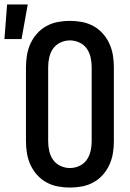

<svg xmlns="http://www.w3.org/2000/svg" viewBox="-65 -837 585 865"><path d="M250 8Q223 8 196 3Q169 -2 145 -15Q121 -28 102.5 -48.5Q84 -69 72.5 -94Q61 -119 56.5 -146Q52 -173 52 -200V-535Q52 -562 56.5 -589Q61 -616 72.5 -641Q84 -666 102.5 -686.5Q121 -707 145 -720Q169 -733 196 -738Q223 -743 250 -743Q277 -743 304 -738Q331 -733 355 -720Q379 -707 397.5 -686.5Q416 -666 427.5 -641Q439 -616 443.5 -589Q448 -562 448 -535V-200Q448 -173 443.5 -146Q439 -119 427.5 -94Q416 -69 397.5 -48.5Q379 -28 355 -15Q331 -2 304 3Q277 8 250 8ZM250 -80Q272 -80 292.5 -89.5Q313 -99 325.5 -116.5Q338 -134 343 -156Q348 -178 348 -200V-535Q348 -557 343 -579Q338 -601 325.5 -618.5Q313 -636 292.5 -645.5Q272 -655 250 -655Q228 -655 207.5 -645.5Q187 -636 174.5 -618.5Q162 -601 157 -579Q152 -557 152 -535V-200Q152 -178 157 -156Q162 -134 174.5 -116.5Q187 -99 207.5 -89.5Q228 -80 250 -80ZM-45 -661 -33 -817H60L32 -661Z"/></svg>

Font: Iosevka Semibold
Style: Regular
Weight: 600
Monospace: yes
Designer: Belleve Invis
Foundry: Belleve Invis
Version: Version 33.2.3; ttfautohint (v1.8.4)